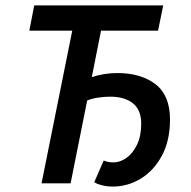

<svg xmlns="http://www.w3.org/2000/svg" viewBox="-20 -675 704 707"><path d="M395 12Q376 12 357 7.5Q338 3 327 -4L362 -84Q377 -77 398 -77Q422 -77 445.5 -93.5Q469 -110 484.5 -142Q500 -174 500 -220Q500 -270 469.5 -294.5Q439 -319 386 -319Q364 -319 341 -315.5Q318 -312 301 -305L240 0H133L246 -562H88L106 -655H581L562 -562H352L318 -391Q363 -406 412 -406Q499 -406 552.5 -365Q606 -324 606 -235Q606 -157 576 -101.5Q546 -46 498 -17Q450 12 395 12Z"/></svg>

Font: Source Sans 3 Semibold
Style: Italic
Weight: 600
Italic angle: -11°
Designer: Paul D. Hunt
Foundry: Adobe
Version: Version 3.052;hotconv 1.1.0;makeotfexe 2.6.0